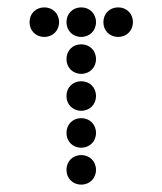

<svg xmlns="http://www.w3.org/2000/svg" viewBox="-20 -510 440 520"><path d="M100 -410C123 -410 140 -427 140 -450C140 -473 123 -490 100 -490C77 -490 60 -473 60 -450C60 -427 77 -410 100 -410ZM200 -410C223 -410 240 -427 240 -450C240 -473 223 -490 200 -490C177 -490 160 -473 160 -450C160 -427 177 -410 200 -410ZM300 -410C323 -410 340 -427 340 -450C340 -473 323 -490 300 -490C277 -490 260 -473 260 -450C260 -427 277 -410 300 -410ZM200 -310C223 -310 240 -327 240 -350C240 -373 223 -390 200 -390C177 -390 160 -373 160 -350C160 -327 177 -310 200 -310ZM200 -210C223 -210 240 -227 240 -250C240 -273 223 -290 200 -290C177 -290 160 -273 160 -250C160 -227 177 -210 200 -210ZM200 -110C223 -110 240 -127 240 -150C240 -173 223 -190 200 -190C177 -190 160 -173 160 -150C160 -127 177 -110 200 -110ZM200 -10C223 -10 240 -27 240 -50C240 -73 223 -90 200 -90C177 -90 160 -73 160 -50C160 -27 177 -10 200 -10Z"/></svg>

Font: TINY 5x3 80
Style: Regular
Weight: 200
Designer: Jack Halten Fahnestock
Foundry: Velvetyne Type Foundry
Version: Version 1.002;hotconv 1.0.109;makeotfexe 2.5.65596